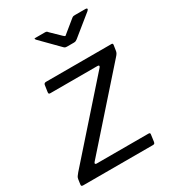

<svg xmlns="http://www.w3.org/2000/svg" viewBox="-185 -841 847 940"><g transform="rotate(-30 238.0 -371.0)"><path d="M6 0Q-1 0 -3.2 -2.7Q-5.4 -5.4 -4.1 -12.4L-0.3 -38.6Q1 -46.7 4.8 -52.4Q8.6 -58.1 16.7 -67.7L363.2 -458.8Q367.7 -463.9 366.7 -467.5Q365.6 -471.1 358.3 -471.1H91.3Q85.1 -471.1 83.7 -474.2Q82.3 -477.3 83.3 -483.7L88.8 -520.7Q90 -526.1 93.6 -528Q97.1 -530 101.4 -530H471.9Q479.4 -530 478.6 -521.4L473.8 -490.4Q472.8 -483 469.2 -476.9Q465.6 -470.8 458.9 -463.6L111.8 -71.9Q106.9 -66.5 108.5 -63Q110.1 -59.5 115.1 -59.5H409.2Q419.8 -59.5 417.5 -49.6L412.3 -11.6Q411.3 -6.2 409.2 -3.1Q407.1 0 399.9 0H6ZM370.3 -737.3Q375.8 -741.4 379.7 -741.8Q383.6 -742.3 389 -742.3H447.6Q455 -742.3 456 -738.3Q457.1 -734.3 450.3 -728.2L335.5 -635.3Q331.7 -632.5 327.2 -630.1Q322.8 -627.8 315.5 -627.8H276.3Q267.3 -627.8 262.6 -631.6Q257.9 -635.4 253.9 -640.2L163.4 -731.9Q159.1 -737 158.4 -739.6Q157.7 -742.3 163.8 -742.3H217.9Q224.3 -742.3 227.6 -740.4Q230.9 -738.4 234.7 -733.3L285.8 -683.7Q294.4 -675.2 297.1 -677.5Q299.8 -679.7 309.4 -687.6Z"/></g></svg>

Font: Libre Franklin Thin
Style: Italic
Weight: 100
Italic angle: -8°
Designer: Pablo Impallari, Rodrigo Fuenzalida, Nhung Nguyen
Foundry: Impallari Type
Version: Version 3.000